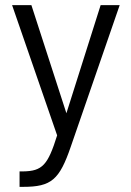

<svg xmlns="http://www.w3.org/2000/svg" viewBox="-20 -526 510 746"><path d="M56 200H70C180 200 211 172 255 44L445 -506H371L238 -86L102 -506H27L202 0C166 115 145 139 69 140H56Z"/></svg>

Font: Arthouse Owned
Style: Regular
Weight: 400
Designer: Jeremy Tribby
Foundry: Tribby Type
Version: Version 1.000;PS 001.000;hotconv 1.0.88;makeotf.lib2.5.64775